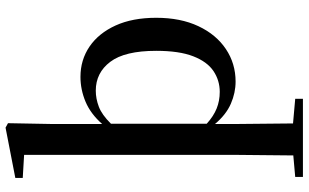

<svg xmlns="http://www.w3.org/2000/svg" viewBox="-230 -623 1112 692"><g transform="rotate(-90 326.0 -277.0)"><path d="M34.2 258.8V231L111.8 224.1L113.8 19V-746.1L30.8 -751V-777.8L211.9 -813L228 -804.2L225.1 -647V-464.8Q261.7 -506.3 305.4 -524.7Q349.1 -543 395 -543Q456.1 -543 504.2 -510.3Q552.2 -477.5 580.1 -416.5Q607.9 -355.5 607.9 -270Q607.9 -182.1 577.6 -117.9Q547.4 -53.7 495.1 -18.8Q442.9 16.1 377.9 16.1Q337.4 16.1 298.1 -1Q258.8 -18.1 225.1 -58.1V19L227.1 223.1L315.9 231V258.8ZM226.1 -433.1V-87.9Q252.9 -63.5 280.8 -52.2Q308.6 -41 340.8 -41Q382.3 -41 416 -63.7Q449.7 -86.4 469.2 -136.7Q488.8 -187 488.8 -270Q488.8 -383.3 449.2 -435.5Q409.7 -487.8 345.2 -487.8Q316.4 -487.8 287.4 -476.8Q258.3 -465.8 226.1 -433.1Z"/></g></svg>

Font: Source Han Serif TW SemiBold
Style: Regular
Weight: 600
Designer: Ryoko NISHIZUKA Ë•øÂ°öÊ∂ºÂ≠ê (kana & ideographs); Frank Grie√ühammer (Latin, Greek & Cyrillic); Wenlong ZHANG Âº†ÊñáÈæô 
Foundry: Adobe
Version: Version 2.003;hotconv 1.1.1;makeotfexe 2.6.0